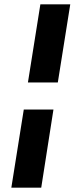

<svg xmlns="http://www.w3.org/2000/svg" viewBox="-20 -780 342 880"><path d="M108 -402H245L302 -760H165ZM32 80H169L225 -278H89Z"/></svg>

Font: Arthouse Owned
Style: Bold Italic
Weight: 700
Italic angle: -10°
Designer: Jeremy Tribby
Foundry: Tribby Type
Version: Version 1.000;PS 001.000;hotconv 1.0.88;makeotf.lib2.5.64775